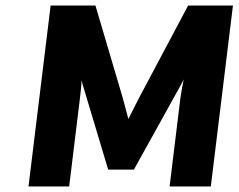

<svg xmlns="http://www.w3.org/2000/svg" viewBox="-20 -674 865 694"><path d="M230 0 269 -319C271 -339 274 -359 275 -384L278 -371L371 -61H464L636 -371L644 -387C639 -363 635 -340 632 -319L593 0H742L822 -654H660L482 -319L444 -244L424 -319L325 -654H163L83 0Z"/></svg>

Font: Falling Sky
Style: ExBdObl
Weight: 400
Designer: Paul D. Hunt
Foundry: Adobe Systems Incorporated
Version: Version 1.02